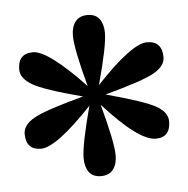

<svg xmlns="http://www.w3.org/2000/svg" viewBox="-39 -750 481 490"><g transform="rotate(-5 201.5 -505.5)"><path d="M202.1 -712.4Q223.1 -712.4 232.9 -698.7Q242.7 -685.1 242.7 -663.1Q242.7 -629.4 215.8 -531.7Q308.1 -629.9 347.2 -629.9Q386.2 -629.9 386.2 -587.9Q386.2 -565.9 357.4 -549.3Q328.6 -532.7 230.5 -506.3Q328.6 -480 357.4 -463.6Q386.2 -447.3 386.2 -424.3Q386.2 -382.8 348.6 -382.8Q304.7 -382.8 215.8 -481.4Q242.7 -382.8 242.7 -349.1Q242.7 -327.1 232.4 -313.5Q222.2 -299.8 201.2 -299.8Q180.2 -299.8 170.4 -313.5Q160.6 -327.1 160.6 -349.1Q160.6 -382.8 187 -481.4Q93.8 -382.8 54.7 -382.8Q16.1 -382.8 16.1 -424.3Q16.1 -446.8 45.2 -463.4Q74.2 -480 172.9 -506.3Q74.2 -532.2 45.4 -549.3Q16.6 -566.4 16.6 -588.9Q16.6 -629.9 55.2 -629.9Q93.8 -629.9 187 -531.7Q160.6 -629.4 160.6 -663.1Q160.6 -685.1 170.9 -698.7Q181.2 -712.4 202.1 -712.4Z"/></g></svg>

Font: Munson
Style: Regular
Weight: 400
Designer: Paul James MIller
Foundry: High-Logic / Made with FontCreator
Version: Version 2.10;May 5, 2019;FontCreator 11.5.0.2430 64-bit